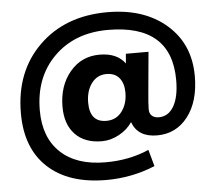

<svg xmlns="http://www.w3.org/2000/svg" viewBox="-56 -772 1074 955"><g transform="rotate(-5 481.0 -294.5)"><path d="M681 73Q565 121 438 121Q250 121 146 25Q42 -71 42 -246Q42 -454 172.5 -582Q303 -710 514 -710Q697 -710 808.5 -613Q920 -516 920 -356Q920 -229 861.5 -153.5Q803 -78 708 -78Q612 -78 584 -155Q560 -119 518 -96Q476 -73 432 -73Q346 -73 298.5 -123Q251 -173 251 -260Q251 -365 308.5 -434Q366 -503 457 -503Q544 -503 584 -448L588 -496H701L683 -299Q677 -237 677 -210Q677 -190 689.5 -178.5Q702 -167 724 -167Q772 -167 799 -213.5Q826 -260 826 -344Q826 -622 509 -622Q343 -622 240 -520Q137 -418 137 -252Q137 -117 216.5 -42Q296 33 441 33Q560 33 658 -10ZM463 -172Q512 -172 540.5 -210Q569 -248 569 -304Q569 -350 547 -377Q525 -404 483 -404Q436 -404 408 -366Q380 -328 380 -270Q380 -172 463 -172Z"/></g></svg>

Font: Txt Sans
Style: Bold
Weight: 700
Designer: Open Source
Foundry: XRLN
Version: Version 1.0